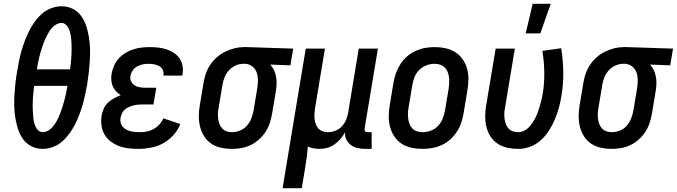

<svg xmlns="http://www.w3.org/2000/svg" viewBox="-20 -776 3564 1011"><path d="M205 8Q173 8 146 -5.5Q119 -19 102 -42.5Q85 -66 75.5 -94.5Q66 -123 61 -153.5Q56 -184 55 -215Q54 -246 56 -277.5Q58 -309 61.5 -340.5Q65 -372 71 -404Q75 -430 80.5 -456.5Q86 -483 93.5 -509.5Q101 -536 111 -562Q121 -588 133.5 -613Q146 -638 163 -661.5Q180 -685 201.5 -704Q223 -723 250.5 -733Q278 -743 304 -743Q336 -743 363 -729.5Q390 -716 407 -692.5Q424 -669 433.5 -640.5Q443 -612 448 -581.5Q453 -551 454 -520Q455 -489 453 -457.5Q451 -426 447.5 -394.5Q444 -363 439 -331Q434 -305 428.5 -278.5Q423 -252 415.5 -225.5Q408 -199 398 -173Q388 -147 375.5 -122Q363 -97 346 -73.5Q329 -50 307.5 -31Q286 -12 258.5 -2Q231 8 205 8ZM349 -411Q351 -425 352.5 -439Q354 -453 355 -466.5Q356 -480 356.5 -493.5Q357 -507 357 -520.5Q357 -534 356.5 -547.5Q356 -561 354.5 -574.5Q353 -588 350 -601Q347 -614 342 -625.5Q337 -637 327 -646Q317 -655 304 -655Q290 -655 276.5 -647.5Q263 -640 253 -628.5Q243 -617 235.5 -604Q228 -591 221.5 -577.5Q215 -564 210 -550.5Q205 -537 200.5 -523Q196 -509 192 -495Q188 -481 185 -467Q182 -453 179 -439Q176 -425 174 -411ZM205 -80Q219 -80 232.5 -87.5Q246 -95 256 -106.5Q266 -118 274 -131Q282 -144 288 -157.5Q294 -171 299 -184.5Q304 -198 308.5 -212Q313 -226 317 -240Q321 -254 324 -268Q327 -282 330 -296Q333 -310 335 -324H160Q158 -310 156.5 -296Q155 -282 154 -268.5Q153 -255 152.5 -241.5Q152 -228 152 -214.5Q152 -201 153 -187.5Q154 -174 155 -160.5Q156 -147 159 -134Q162 -121 167 -109.5Q172 -98 182 -89Q192 -80 205 -80Z M709 8Q682 8 656 5Q630 2 606.5 -7Q583 -16 563 -31Q543 -46 530.5 -67.5Q518 -89 514.5 -115Q511 -141 515 -167Q518 -185 526 -203.5Q534 -222 548.5 -235.5Q563 -249 580.5 -258.5Q598 -268 616 -275Q602 -283 591 -295Q580 -307 573.5 -322.5Q567 -338 566 -355.5Q565 -373 568 -390Q572 -411 581.5 -432Q591 -453 606.5 -469.5Q622 -486 642 -498Q662 -510 683 -516.5Q704 -523 725.5 -525.5Q747 -528 768 -528Q791 -528 813 -525.5Q835 -523 856 -516.5Q877 -510 895 -498Q913 -486 925 -469Q937 -452 941 -430Q945 -408 941 -385L940 -378H840L841 -381Q843 -396 836.5 -409Q830 -422 817.5 -428.5Q805 -435 790.5 -437.5Q776 -440 762 -440Q747 -440 731.5 -437Q716 -434 702 -426Q688 -418 678.5 -404.5Q669 -391 667 -376Q664 -361 670.5 -347.5Q677 -334 689 -326.5Q701 -319 716 -316.5Q731 -314 746 -314H803L788 -226H731Q719 -226 707 -225Q695 -224 683.5 -221Q672 -218 660 -213Q648 -208 638 -199.5Q628 -191 622.5 -179.5Q617 -168 615 -156Q612 -143 615 -131Q618 -119 625.5 -109.5Q633 -100 643.5 -94.5Q654 -89 666 -85.5Q678 -82 691 -81Q704 -80 717 -80Q735 -80 753.5 -83.5Q772 -87 789 -96.5Q806 -106 819.5 -121Q833 -136 840 -153L929 -123Q918 -92 893.5 -65Q869 -38 839 -21.5Q809 -5 775 1.5Q741 8 709 8Z M1201 8Q1172 8 1144 2Q1116 -4 1093.5 -19Q1071 -34 1056 -57Q1041 -80 1034 -107Q1027 -134 1027 -163Q1027 -192 1032 -221L1052 -341Q1056 -366 1064.5 -390Q1073 -414 1088 -436Q1103 -458 1123 -475.5Q1143 -493 1167 -504.5Q1191 -516 1215.5 -522Q1240 -528 1265 -528H1281L1524 -520L1509 -432L1403 -436Q1415 -423 1422.5 -407Q1430 -391 1433.5 -373Q1437 -355 1436.5 -336Q1436 -317 1433 -299L1413 -179Q1409 -154 1401 -129.5Q1393 -105 1379 -83Q1365 -61 1344.5 -42.5Q1324 -24 1300.5 -12.5Q1277 -1 1251.5 3.5Q1226 8 1201 8ZM1202 -80Q1223 -80 1244 -88.5Q1265 -97 1280 -114Q1295 -131 1303 -151.5Q1311 -172 1315 -193L1335 -313Q1338 -334 1338 -355Q1338 -376 1331.5 -394.5Q1325 -413 1309.5 -425.5Q1294 -438 1274 -440H1260Q1240 -440 1219.5 -430.5Q1199 -421 1184.5 -404.5Q1170 -388 1162 -367.5Q1154 -347 1151 -327L1131 -207Q1128 -192 1127.5 -177.5Q1127 -163 1129 -149Q1131 -135 1136 -122Q1141 -109 1150.5 -99Q1160 -89 1173.5 -84.5Q1187 -80 1202 -80Z M1468 215 1590 -520H1691L1639 -207Q1637 -193 1636 -178.5Q1635 -164 1636.5 -150Q1638 -136 1642.5 -123Q1647 -110 1656 -100Q1665 -90 1678 -85Q1691 -80 1706 -80Q1725 -80 1744.5 -87Q1764 -94 1778.5 -109Q1793 -124 1801.5 -143Q1810 -162 1813 -181L1869 -520H1970L1900 -100Q1900 -96 1900 -92Q1900 -88 1902.5 -85Q1905 -82 1909 -81Q1913 -80 1918 -80H1937V8H1903Q1882 8 1862.5 3.5Q1843 -1 1828 -12Q1813 -23 1804 -41Q1795 -59 1797 -80Q1787 -61 1773 -44.5Q1759 -28 1741 -15.5Q1723 -3 1703 2.5Q1683 8 1663 8Q1646 8 1630 5Q1614 2 1601 -5Q1599 23 1595.5 51Q1592 79 1587 107L1569 215Z M2205 8Q2175 8 2147 2Q2119 -4 2096 -18.5Q2073 -33 2057.5 -56Q2042 -79 2034.5 -106Q2027 -133 2027 -162.5Q2027 -192 2032 -221L2052 -341Q2056 -366 2065 -391Q2074 -416 2088.5 -438.5Q2103 -461 2123.5 -479Q2144 -497 2168.5 -508Q2193 -519 2218 -523.5Q2243 -528 2268 -528Q2298 -528 2326 -522Q2354 -516 2377 -501.5Q2400 -487 2416 -464Q2432 -441 2439.5 -414Q2447 -387 2446.5 -357.5Q2446 -328 2441 -299L2421 -179Q2417 -154 2408.5 -129Q2400 -104 2385 -81.5Q2370 -59 2350 -41Q2330 -23 2305.5 -12Q2281 -1 2255.5 3.5Q2230 8 2205 8ZM2205 -80Q2227 -80 2248.5 -88Q2270 -96 2286 -112.5Q2302 -129 2310.5 -150.5Q2319 -172 2323 -193L2343 -313Q2345 -328 2345.5 -343Q2346 -358 2344 -372Q2342 -386 2336.5 -399Q2331 -412 2321 -421.5Q2311 -431 2297.5 -435.5Q2284 -440 2269 -440Q2247 -440 2225.5 -432Q2204 -424 2187.5 -407.5Q2171 -391 2162.5 -369.5Q2154 -348 2151 -327L2131 -207Q2128 -192 2128 -177Q2128 -162 2130 -148Q2132 -134 2137.5 -121Q2143 -108 2152.5 -98.5Q2162 -89 2176 -84.5Q2190 -80 2205 -80Z M2709 8Q2680 8 2652 2Q2624 -4 2601 -19Q2578 -34 2563 -57Q2548 -80 2541.5 -107Q2535 -134 2535 -163Q2535 -192 2540 -221L2590 -520H2691L2639 -207Q2636 -192 2635.5 -177.5Q2635 -163 2637 -149Q2639 -135 2644 -122Q2649 -109 2658 -99Q2667 -89 2681 -84.5Q2695 -80 2709 -80Q2725 -80 2740 -87.5Q2755 -95 2766 -107Q2777 -119 2786 -133Q2795 -147 2802 -161.5Q2809 -176 2814 -191Q2819 -206 2823.5 -221.5Q2828 -237 2831.5 -252Q2835 -267 2838 -283Q2847 -340 2846 -396.5Q2845 -453 2836 -508L2935 -522Q2945 -461 2946 -397.5Q2947 -334 2936 -269Q2931 -238 2922.5 -207.5Q2914 -177 2901.5 -147Q2889 -117 2871 -89Q2853 -61 2828 -38Q2803 -15 2771.5 -3.5Q2740 8 2709 8ZM2748 -600 2785 -756H2880L2825 -600Z M3201 8Q3172 8 3144 2Q3116 -4 3093.5 -19Q3071 -34 3056 -57Q3041 -80 3034 -107Q3027 -134 3027 -163Q3027 -192 3032 -221L3052 -341Q3056 -366 3064.5 -390Q3073 -414 3088 -436Q3103 -458 3123 -475.5Q3143 -493 3167 -504.5Q3191 -516 3215.5 -522Q3240 -528 3265 -528H3281L3524 -520L3509 -432L3403 -436Q3415 -423 3422.5 -407Q3430 -391 3433.5 -373Q3437 -355 3436.5 -336Q3436 -317 3433 -299L3413 -179Q3409 -154 3401 -129.5Q3393 -105 3379 -83Q3365 -61 3344.5 -42.5Q3324 -24 3300.5 -12.5Q3277 -1 3251.5 3.5Q3226 8 3201 8ZM3202 -80Q3223 -80 3244 -88.5Q3265 -97 3280 -114Q3295 -131 3303 -151.5Q3311 -172 3315 -193L3335 -313Q3338 -334 3338 -355Q3338 -376 3331.5 -394.5Q3325 -413 3309.5 -425.5Q3294 -438 3274 -440H3260Q3240 -440 3219.5 -430.5Q3199 -421 3184.5 -404.5Q3170 -388 3162 -367.5Q3154 -347 3151 -327L3131 -207Q3128 -192 3127.5 -177.5Q3127 -163 3129 -149Q3131 -135 3136 -122Q3141 -109 3150.5 -99Q3160 -89 3173.5 -84.5Q3187 -80 3202 -80Z"/></svg>

Font: Iosevka Term Curly Semibold
Style: Italic
Weight: 600
Italic angle: -9°
Designer: Belleve Invis
Foundry: Belleve Invis
Version: Version 32.3.0